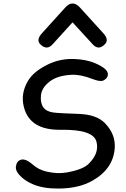

<svg xmlns="http://www.w3.org/2000/svg" viewBox="-20 -1074 733 1115"><path d="M401.4 -1053.7Q422.4 -1054.2 444.3 -1030.3L580.1 -880.9Q614.3 -843.3 589.8 -817.9Q552.7 -778.8 518.6 -816.4L401.4 -944.3L285.2 -816.4Q251 -778.8 212.9 -817.9Q189.5 -843.3 223.6 -880.9L358.9 -1030.3Q380.4 -1054.2 401.4 -1053.7ZM142.6 -604.5Q175.3 -659.7 259.3 -700.2Q329.6 -734.4 411.1 -731.4Q482.9 -728.5 533.7 -706.5Q605 -675.3 606.4 -645Q607.9 -620.1 580.1 -606.4Q562 -597.7 514.6 -616.2Q446.3 -642.6 393.6 -639.6Q312.5 -634.8 268.6 -600.6Q222.2 -564.5 217.8 -520.5Q209.5 -432.1 288.1 -420.9Q317.9 -416.5 435.5 -412.6Q540.5 -409.2 589.4 -358.9Q650.9 -295.4 646.5 -216.8Q639.6 -95.7 519 -25.9Q439 20.5 319.8 21Q231.9 21.5 173.8 -2.9Q134.8 -19 107.4 -43Q68.4 -77.6 72.3 -106.9Q76.7 -139.2 101.6 -146.5Q129.4 -154.3 170.9 -117.7Q203.1 -88.9 250 -77.6Q313.5 -63 366.2 -72.3Q460 -88.9 493.2 -121.1Q558.6 -184.1 540 -252Q520.5 -323.2 333 -320.3Q151.9 -317.4 118.2 -454.1Q99.1 -531.2 142.6 -604.5Z"/></svg>

Font: Comic Relief
Style: Regular
Weight: 400
Designer: Jeff Davis
Foundry: Loudifier
Version: Version 1.0